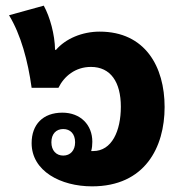

<svg xmlns="http://www.w3.org/2000/svg" viewBox="-20 -646 638 680"><path d="M306 14C493 14 563 -124 563 -267C563 -410 494 -534 333 -534C271 -534 212 -509 178 -469L175 -470C174 -524 157 -586 135 -626L12 -592C54 -523 79 -430 92 -335H187C207 -376 247 -409 302 -409C372 -409 408 -355 408 -268C408 -182 376 -111 310 -111C308 -111 306 -111 303 -111C306 -122 307 -133 307 -144C307 -204 265 -247 201 -247C132 -247 92 -205 92 -139C92 -40 195 14 306 14ZM204 -95C179 -95 162 -113 162 -142C162 -172 179 -189 204 -189C229 -189 246 -172 246 -142C246 -113 229 -95 204 -95Z"/></svg>

Font: Noto Sans Thai Looped SemiCondensed ExtraBold
Style: Regular
Weight: 800
Width: 4
Designer: Sasikarn Vongin, Ben Mitchell
Foundry: The Fontpad Ltd
Version: Version 1.001